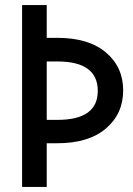

<svg xmlns="http://www.w3.org/2000/svg" viewBox="-20 -736 525 756"><path d="M206 -587Q329 -587 397 -529.5Q465 -472 465 -380Q465 -288 397 -230Q329 -172 206 -172H164V0H67V-716H164V-587ZM206 -264Q365 -264 365 -378Q365 -494 206 -494H164V-264Z"/></svg>

Font: Simpel Medium
Style: Regular
Weight: 500
Designer: Janko Jovanovic
Version: Version 1.048;PS 001.048;hotconv 1.0.88;makeotf.lib2.5.64775